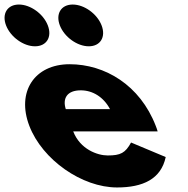

<svg xmlns="http://www.w3.org/2000/svg" viewBox="-205 -811 828 846"><path d="M-121.7 -791C-172.7 -791 -197.9 -750 -178.3 -699C-158.6 -648 -101.8 -607 -50.8 -607C0.2 -607 25.4 -648 5.7 -699C-13.9 -750 -70.7 -791 -121.7 -791ZM115.3 -791C64.3 -791 39.1 -750 58.7 -699C78.4 -648 135.2 -607 186.2 -607C237.2 -607 262.4 -648 242.7 -699C223.1 -750 166.3 -791 115.3 -791ZM489.6 -232C488.3 -238 484.1 -249 481.4 -256C412 -436 257.6 -528 101.6 -528C-53.4 -528 -133.4 -406 -75.6 -256C-18.2 -107 155.8 15 310.8 15C424.8 15 504.5 -22 525.2 -119L372.5 -183C347.2 -137 326.5 -126 269.5 -126C224.5 -126 148.1 -153 117.6 -232ZM84.9 -330C69.8 -377 89.9 -413 150.9 -413C202.9 -413 251.1 -384 279.9 -330Z"/></svg>

Font: Hussar
Style: BdOpOblFour
Weight: 700
Foundry: Cannot Into Space Fonts
Version: Version 2.00